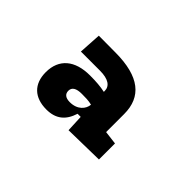

<svg xmlns="http://www.w3.org/2000/svg" viewBox="-58 -891 702 702"><g transform="rotate(45 293.0 -539.5)"><path d="M310.1 -380.4 464.4 -383.3V-466.3L412.1 -472.7V-565.9C412.1 -654.8 354.5 -702.1 231.4 -702.6L144 -703.1L138.7 -615.7H237.3C280.8 -615.7 302.2 -600.6 302.2 -575.2V-570.8C279.3 -575.7 255.9 -577.6 224.1 -577.6C146 -577.6 101.1 -539.6 101.1 -471.7C101.1 -410.6 137.2 -376.5 199.2 -376.5C247.6 -376.5 276.4 -399.9 291 -446.3H307.1ZM302.2 -504.4C300.3 -481 280.3 -456.1 240.7 -456.1C218.8 -456.1 207.5 -465.3 207.5 -481.9C207.5 -500 222.2 -508.8 250.5 -508.8C267.6 -508.8 285.2 -508.8 302.2 -504.4Z"/></g></svg>

Font: CaskaydiaCove Nerd Font
Style: Bold
Weight: 700
Designer: Aaron Bell
Foundry: Saja Typeworks
Version: Version 2111.1;Nerd Fonts 2.3.0